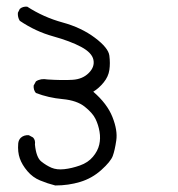

<svg xmlns="http://www.w3.org/2000/svg" viewBox="-20 -444 540 582"><path d="M147.5 118.2Q124 112.3 101.6 103Q79.1 93.8 63 74.7Q46.9 55.7 40 36.1Q33.2 16.6 35.2 -8.8Q36.1 -19.5 43 -26.4Q52.7 -35.2 67.4 -34.2L80.1 -27.3Q87.9 -19.5 85.9 -5.9Q89.8 33.2 105 45.4Q120.1 57.6 136.2 64.5Q152.3 71.3 174.8 68.8Q197.3 66.4 222.2 57.6Q247.1 48.8 261.7 31.2Q276.4 13.7 280.8 -5.4Q285.2 -24.4 281.7 -44.9Q278.3 -65.4 269.5 -83.5Q260.7 -101.6 236.8 -120.6Q212.9 -139.6 169.9 -143.6Q127 -147.5 88.9 -162.1Q81.1 -170.9 82 -184.6L88.9 -197.3Q103.5 -207 124 -203.1Q169.9 -200.2 200.2 -202.1Q230.5 -204.1 249 -222.7Q267.6 -241.2 263.2 -262.7Q258.8 -284.2 226.1 -301.8Q193.4 -319.3 140.6 -334Q87.9 -348.6 40 -380.9Q33.2 -391.6 34.2 -405.3L40 -417Q48.8 -424.8 62.5 -423.8Q112.3 -391.6 169.4 -376Q226.6 -360.4 267.6 -329.6Q308.6 -298.8 311.5 -275.4Q314.5 -252 311.5 -231.9Q308.6 -211.9 294.4 -194.3Q280.3 -176.8 262.7 -166Q304.7 -129.9 320.8 -89.4Q336.9 -48.8 332.5 -18.6Q328.1 11.7 321.8 28.8Q315.4 45.9 287.1 71.3Q258.8 96.7 223.1 107.4Q187.5 118.2 147.5 118.2Z"/></svg>

Font: JasonHandwriting4
Style: Regular
Weight: 400
Version: Version 1.01.21